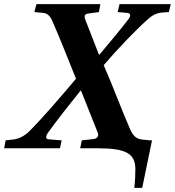

<svg xmlns="http://www.w3.org/2000/svg" viewBox="-41 -712 840 922"><path d="M-21 0H247L255 -38L193 -43C178 -44 177 -56 189 -74C232 -134 291 -209 346 -277H348L428 -76C435 -58 426 -46 406 -44L352 -38L344 0H427C566 0 609 26 609 101C609 125 608 155 604 190H642L689 -38H679L641 -42C613 -45 598 -60 584 -91C543 -184 502 -297 457 -399C520 -473 607 -564 664 -615C686 -636 708 -650 740 -652L770 -654L779 -692H533L524 -654L571 -650C587 -648 588 -636 576 -620C539 -571 485 -508 437 -450H434L370 -614C362 -634 364 -645 383 -647L434 -654L441 -692H134L124 -654L167 -650C184 -648 198 -638 209 -614C248 -527 286 -426 324 -334C253 -249 159 -141 104 -86C78 -59 50 -45 21 -42L-14 -38Z"/></svg>

Font: Heuristica
Style: Bold Italic
Weight: 700
Italic angle: -13°
Version: Version 1.0.1